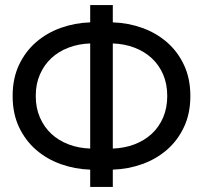

<svg xmlns="http://www.w3.org/2000/svg" viewBox="-20 -740 802 760"><path d="M337 -68.5Q276.5 -70.5 221 -90.2Q165.5 -110 123 -146.8Q80.5 -183.5 55.2 -237Q30 -290.5 30 -360Q30 -429.5 55.2 -483Q80.5 -536.5 123 -573.2Q165.5 -610 221 -629.8Q276.5 -649.5 337 -651.5V-720H426.5V-651.5Q487 -649.5 542.5 -629.8Q598 -610 640.5 -573.2Q683 -536.5 708.2 -483Q733.5 -429.5 733.5 -360Q733.5 -290.5 708.2 -237Q683 -183.5 640.5 -146.8Q598 -110 542.5 -90.2Q487 -70.5 426.5 -68.5V0H337ZM426.5 -152Q472.5 -153.5 512 -168.5Q551.5 -183.5 580.5 -210.2Q609.5 -237 625.8 -275Q642 -313 642 -360Q642 -407.5 625.8 -445.2Q609.5 -483 580.5 -509.8Q551.5 -536.5 512 -551.5Q472.5 -566.5 426.5 -568ZM337 -568Q291 -566.5 251.5 -551.5Q212 -536.5 183.2 -509.8Q154.5 -483 138 -445.2Q121.5 -407.5 121.5 -360Q121.5 -313 138 -275Q154.5 -237 183.2 -210.2Q212 -183.5 251.5 -168.5Q291 -153.5 337 -152Z"/></svg>

Font: Vela Sans Med
Style: Regular
Weight: 500
Designer: Principal design: Mikhail Sharanda - project Manrope.
Design modification: Ravid Balaliev
Foundry: Mikhail Sharanda
Version: Version 1.001